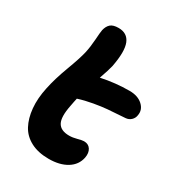

<svg xmlns="http://www.w3.org/2000/svg" viewBox="-183 -887 914 995"><g transform="rotate(30 274.0 -389.5)"><path d="M258.8 -4.9Q195.8 -4.9 151.6 -28.1Q107.4 -51.3 85.2 -92.5Q63 -133.8 57.6 -190.9Q52.2 -248 66.9 -315.9Q80.1 -379.4 109.6 -458.3Q139.2 -537.1 148.9 -579.1Q157.2 -616.7 160.2 -661.6Q163.1 -706.5 166 -721.2Q171.9 -746.6 187 -760.3Q202.1 -773.9 234.9 -773.9Q287.6 -773.9 305.9 -728.8Q324.2 -683.6 305.2 -585.9Q298.8 -558.6 278.8 -502Q363.3 -520 446.8 -520Q496.6 -520 525.4 -493.7Q554.2 -467.3 546.9 -431.2Q544.4 -413.6 531.2 -401.1Q518.1 -388.7 499 -387.2Q429.2 -382.8 395.3 -379.9Q361.3 -377 316.2 -369.1Q271 -361.3 230 -348.1Q229 -343.3 225.3 -326.4Q221.7 -309.6 220.2 -299.8Q205.1 -225.1 222.7 -193.6Q240.2 -162.1 291 -162.1Q312 -162.1 336.9 -168.9Q361.8 -175.8 373 -175.8Q399.9 -175.8 412.8 -155.8Q425.8 -135.7 419.9 -105Q410.2 -57.6 367.4 -31.2Q324.7 -4.9 258.8 -4.9Z"/></g></svg>

Font: Shantell Sans Irregular Bouncy
Style: Bold Italic
Weight: 700
Italic angle: -11.31°
Designer: Stephen Nixon, Anya Danilova, Shantell Martin
Foundry: Arrow Type
Version: Version 1.006;[9816181b4]